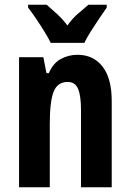

<svg xmlns="http://www.w3.org/2000/svg" viewBox="-20 -852 548 806"><path d="M305 -622Q372 -622 410.5 -572.5Q449 -523 449 -428V-66H320V-391Q320 -449 308 -478.5Q296 -508 264 -508Q222 -508 205.5 -468Q189 -428 189 -330V-66H60V-612H162L175 -545H185Q203 -587 235.5 -604.5Q268 -622 305 -622ZM193 -672Q184 -691 167 -718.5Q150 -746 131.5 -773.5Q113 -801 98 -820V-832H176Q192 -818 217 -795.5Q242 -773 263 -745Q284 -775 308 -795Q332 -815 351 -832H428V-820Q414 -800 396 -773.5Q378 -747 361 -720Q344 -693 334 -672Z"/></svg>

Font: Noto Sans Malayalam UI ExtraCondensed
Style: Bold
Weight: 700
Width: 2
Designer: Jelle Bosma - Monotype Design Team
Foundry: Monotype Imaging Inc.
Version: Version 2.104; ttfautohint (v1.8.4.7-5d5b)